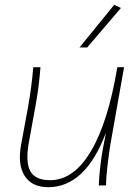

<svg xmlns="http://www.w3.org/2000/svg" viewBox="-20 -770 575 797"><path d="M180 7Q112 7 82 -40.5Q52 -88 68 -172L96 -323Q104 -369 109.5 -410.5Q115 -452 118 -491H148Q145 -451 139.5 -408Q134 -365 126 -323L100 -180Q85 -98 105.5 -60Q126 -22 188 -22Q286 -22 357.5 -142.5Q429 -263 467 -491H495L438 -169Q431 -125 425.5 -76Q420 -27 420 0H390Q391 -36 397.5 -89.5Q404 -143 420 -220Q335 7 180 7ZM310 -573 454 -750 482 -737 342 -573Z"/></svg>

Font: Livvic Thin
Style: Italic
Weight: 250
Italic angle: -10°
Designer: Jacques Le Bailly, Baron von Fonthausen
Version: Version 1.001; ttfautohint (v1.8.2)